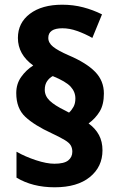

<svg xmlns="http://www.w3.org/2000/svg" viewBox="-20 -785 507 815"><path d="M49 -390Q49 -429 70 -458.5Q91 -488 121 -507Q56 -554 56 -624Q56 -688 107 -726.5Q158 -765 244 -765Q291 -765 333 -754Q375 -743 413 -724L372 -624Q340 -642 307.5 -653.5Q275 -665 245 -665Q185 -665 185 -624Q185 -603 205.5 -586.5Q226 -570 272 -550Q347 -518 384 -480Q421 -442 421 -388Q421 -341 403 -311.5Q385 -282 356 -261Q385 -240 400 -212Q415 -184 415 -147Q415 -77 361.5 -33.5Q308 10 212 10Q118 10 50 -31V-141Q87 -120 132.5 -105Q178 -90 211 -90Q252 -90 269.5 -104Q287 -118 287 -141Q287 -156 280.5 -167.5Q274 -179 255 -190.5Q236 -202 200 -219Q126 -253 87.5 -289Q49 -325 49 -390ZM170 -404Q170 -378 190.5 -358Q211 -338 256 -316L273 -307Q284 -317 292 -331.5Q300 -346 300 -367Q300 -395 280 -417Q260 -439 204 -462Q190 -455 180 -440.5Q170 -426 170 -404Z"/></svg>

Font: Noto Sans Arabic SemCond ExtBd
Style: Regular
Weight: 800
Width: 4
Designer: Monotype Design Team, Nadine Chahine, Nizar Qandah and Khaled Hosny
Foundry: Monotype Imaging Inc.
Version: Version 2.012; ttfautohint (v1.8.4.7-5d5b)